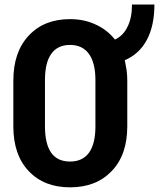

<svg xmlns="http://www.w3.org/2000/svg" viewBox="-20 -805 692 836"><path d="M534.2 -254.9Q534.2 -129.9 465.8 -59.6Q398.4 10.7 285.2 10.7Q171.9 10.7 105.5 -59.6Q38.1 -129.9 38.1 -254.9Q38.1 -278.3 38.1 -325.2Q38.1 -357.4 38.1 -454.1Q38.1 -579.1 105.5 -650.4Q171.9 -721.7 285.2 -721.7Q346.7 -721.7 396.5 -698.2Q446.3 -675.8 480.5 -632.8Q516.6 -649.4 535.2 -688.5Q554.7 -726.6 554.7 -785.2Q586.9 -785.2 652.3 -785.2Q652.3 -692.4 619.1 -630.9Q585.9 -569.3 523.4 -543Q527.3 -522.5 531.2 -500Q534.2 -477.5 534.2 -454.1Q534.2 -387.7 534.2 -254.9ZM395.5 -456.1Q395.5 -531.2 367.2 -570.3Q338.9 -609.4 285.2 -609.4Q230.5 -609.4 203.1 -570.3Q175.8 -532.2 175.8 -456.1Q175.8 -388.7 175.8 -254.9Q175.8 -178.7 203.1 -139.6Q230.5 -101.6 285.2 -101.6Q338.9 -101.6 367.2 -139.6Q395.5 -178.7 395.5 -254.9Q395.5 -322.3 395.5 -456.1Z"/></svg>

Font: Noto Sans Hebrew DECATHLON 
Style: Bold
Weight: 400
Designer: Monotype Design Team
Version: Version 2.000;GOOG;noto-fonts:20170220:a8a215d2e889